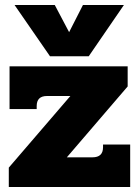

<svg xmlns="http://www.w3.org/2000/svg" viewBox="-20 -744 553 764"><path d="M38 -724H198L255 -616L310 -724H473L333 -520H179ZM15 -77 260 -362H167Q126 -362 126 -322V-310H18V-480H488V-400L246 -118H348Q390 -118 390 -158V-169H498V0H15Z"/></svg>

Font: Pridi
Style: Bold
Weight: 700
Designer: Katatrad Team
Foundry: CadsonDemak
Version: Version 1.001